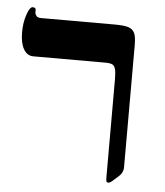

<svg xmlns="http://www.w3.org/2000/svg" viewBox="-47 -631 584 679"><g transform="rotate(5 245.5 -291.5)"><path d="M59.1 -416Q37.1 -416 24.7 -437.7Q12.2 -459.5 12.2 -497.1Q12.2 -532.2 22 -560.5Q31.7 -588.9 42 -588.9Q53.2 -588.9 53.2 -580.1V-570.8Q53.2 -565.4 57.9 -559.3Q62.5 -553.2 75.2 -553.2H335Q370.6 -553.2 385.7 -547.9Q400.9 -542.5 407 -529.5Q413.1 -516.6 413.1 -485.8V-53.2Q413.1 -32.7 395 -18.1L381.3 -5.9Q368.7 5.9 362.8 5.9Q356.9 5.9 355.5 2Q354 -2 354 -14.2V-358.9Q354 -383.8 351.1 -395.5Q348.1 -407.2 340.8 -411.6Q333.5 -416 314 -416Z"/></g></svg>

Font: Liberation Serif
Style: Bold
Weight: 700
Designer: Steve Matteson
Foundry: Ascender Corporation
Version: Version 2.1.5